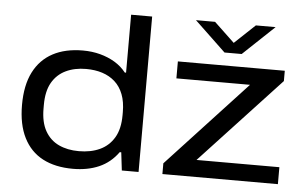

<svg xmlns="http://www.w3.org/2000/svg" viewBox="-51 -802 1409 891"><g transform="rotate(5 653.0 -356.5)"><path d="M318 12Q235 12 177 -18.5Q119 -49 88 -110.5Q57 -172 57 -263Q57 -355 88 -416Q119 -477 177 -508Q235 -539 317 -539Q360 -539 397.5 -529Q435 -519 466 -500.5Q497 -482 519 -454H525V-724H623V0H545L535 -84H528Q492 -34 439 -11Q386 12 318 12ZM338 -72Q394 -72 436 -91.5Q478 -111 502 -151.5Q526 -192 526 -256V-270Q526 -318 512.5 -353Q499 -388 474 -410.5Q449 -433 415 -444Q381 -455 339 -455Q286 -455 245 -435.5Q204 -416 181 -376Q158 -336 158 -272V-255Q158 -191 181 -150.5Q204 -110 244.5 -91Q285 -72 338 -72ZM734 0V-50L1103 -448H760V-527H1258V-479L886 -79H1272V0ZM827 -725H916L1034 -613H987L1106 -725H1198L1052 -587H972Z"/></g></svg>

Font: Archivo Expanded
Style: Regular
Weight: 400
Width: 7
Designer: Hector Gatti
Foundry: Omnibus-Type
Version: Version 2.001